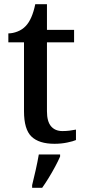

<svg xmlns="http://www.w3.org/2000/svg" viewBox="-20 -679 407 920"><path d="M241 10Q167 10 131 -24.5Q95 -59 95 -146V-476H20V-519Q41 -519 64 -528Q87 -537 103 -554Q134 -586 149 -659H205V-536H335V-476H205V-146Q205 -97 224.5 -74Q244 -51 279 -51Q297 -51 313 -53Q329 -55 344 -58V-8Q331 -2 302 4Q273 10 241 10ZM134 208Q142 176 151 136Q160 96 166 61H268V71Q259 92 244.5 119Q230 146 213.5 173Q197 200 182 221H134Z"/></svg>

Font: Noto Serif Tamil Medium
Style: Regular
Weight: 500
Designer: Indian Type Foundry, Tom Grace, and the Monotype Design Team
Foundry: Monotype Imaging Inc.
Version: Version 2.004; ttfautohint (v1.8.4.7-5d5b)